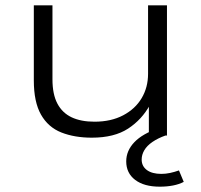

<svg xmlns="http://www.w3.org/2000/svg" viewBox="-20 -509 756 721"><path d="M325 8Q260 8 210.5 -11.5Q161 -31 134 -78.5Q107 -126 107 -207V-489H177V-211Q177 -155 195.5 -120Q214 -85 249 -68.5Q284 -52 335 -52Q397 -52 442.5 -76Q488 -100 512 -140.5Q536 -181 536 -232V-489H607V0H539V-115H543Q513 -60 461 -26Q409 8 325 8ZM580 192Q521 192 487.5 166.5Q454 141 454 97Q454 57 484.5 25Q515 -7 577 -28L601 0Q573 10 552.5 24Q532 38 522 55Q512 72 512 90Q512 115 531.5 129.5Q551 144 586 144Q602 144 618.5 140.5Q635 137 652 131L670 174Q653 183 630 187.5Q607 192 580 192Z"/></svg>

Font: Nunito Sans 10pt Expanded Light
Style: Regular
Weight: 300
Width: 7
Designer: Vernon Adams
Foundry: Vernon Adams
Version: Version 3.101;gftools[0.9.27]